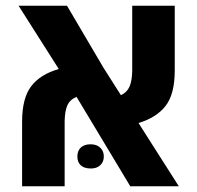

<svg xmlns="http://www.w3.org/2000/svg" viewBox="-20 -650 689 670"><path d="M329.6 -134.8Q342.3 -123 342.3 -104Q342.3 -85 329.6 -73.2Q316.9 -61.5 295.4 -62Q273.4 -62.5 261.7 -73.2Q250 -84 250 -104Q250 -124 262.2 -135.3Q274.4 -146.5 295.9 -146.5Q317.4 -146.5 329.6 -134.8ZM589.8 -629.9V-404.3Q589.8 -321.8 558.1 -280.8Q526.4 -239.7 463.4 -220.7L604 0H434.6L247.1 -312Q223.6 -302.2 214.8 -281.7Q206.1 -261.2 205.6 -226.6V0H57.1V-225.1Q57.1 -307.6 88.9 -349.1Q120.6 -390.6 185.1 -409.2L44.9 -629.9H213.9L340.8 -414.1L401.9 -317.9Q423.3 -327.6 432.1 -348.1Q440.9 -368.7 441.4 -402.8V-629.9Z"/></svg>

Font: OpenSansHebrew-Bold
Style: Bold
Weight: 700
Foundry: Ascender Corporation, Yanek Iontef
Version: Version 2.001;PS 002.001;hotconv 1.0.70;makeotf.lib2.5.58329